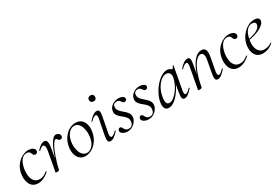

<svg xmlns="http://www.w3.org/2000/svg" viewBox="55 -1459 3394 2335"><g transform="rotate(-30 1751.5 -291.5)"><path d="M156.8 13Q114.2 13 86.5 -6.4Q58.8 -25.8 45 -57.6Q31.2 -89.4 29 -127.4Q26.8 -165.4 34.6 -202Q48 -265.2 82.3 -308.8Q116.6 -352.4 161.4 -375.7Q206.2 -399 249 -399Q272.8 -399 293.2 -391.7Q313.6 -384.4 325.3 -371Q337 -357.6 335 -340Q334 -327.2 326.1 -317.5Q318.2 -307.8 302.4 -307.8Q288.2 -307.8 279.4 -316.7Q270.6 -325.6 266 -340Q262.8 -351.8 251 -364.6Q239.2 -377.4 213.8 -377.4Q181 -377.4 157.1 -357.6Q133.2 -337.8 118.4 -305.4Q103.6 -273 95.8 -233Q86 -178 92.5 -129.6Q99 -81.2 125.1 -51.4Q151.2 -21.6 198.6 -21.6Q232.4 -21.6 258.3 -35.9Q284.2 -50.2 305 -67Q307.8 -69 311.8 -65Q315.8 -61 313 -58Q272 -21 232.9 -4Q193.8 13 156.8 13Z M455.6 -7.2 445.6 -8.2Q454 -53.2 468.6 -105.7Q483.2 -158.2 502.3 -209.2Q521.4 -260.2 543.2 -302.3Q565 -344.4 588.2 -369.7Q611.4 -395 634 -395Q647.6 -395 661 -387.7Q674.4 -380.4 682.6 -368Q690.8 -355.6 687.8 -341Q685.2 -328 676.8 -320.8Q668.4 -313.6 655.8 -313.6Q640.8 -313.6 633.4 -321.9Q626 -330.2 620.5 -338.5Q615 -346.8 604.8 -346.8Q590.6 -346.8 573.8 -323.3Q557 -299.8 538.9 -261.6Q520.8 -223.4 504.5 -177.9Q488.2 -132.4 475.3 -87.4Q462.4 -42.4 455.6 -7.2ZM424.4 8Q410.2 8 406 6.3Q401.8 4.6 401.8 1.6Q401.8 -1.6 407.4 -26.4Q413 -51.2 417 -74L450 -258.6Q457.8 -298.8 456 -319.3Q454.2 -339.8 447.3 -347.7Q440.4 -355.6 431.6 -355.6Q417.8 -355.6 401.7 -344Q385.6 -332.4 371.4 -318.8Q369 -316.4 365 -320.1Q361 -323.8 363.4 -327Q393 -361.2 419.2 -378.1Q445.4 -395 471 -395Q489 -395 498.8 -383.4Q508.6 -371.8 509.9 -342.8Q511.2 -313.8 501.4 -261L455.6 -7.2Q453.4 8 424.4 8Z M821 14Q773.2 14 742.3 -13.8Q711.4 -41.6 700.2 -88.6Q689 -135.6 699.8 -193Q711 -251.6 741.8 -298.1Q772.6 -344.6 816.6 -371.8Q860.6 -399 910.4 -399Q962.4 -399 993.8 -370.7Q1025.2 -342.4 1035.4 -295.5Q1045.6 -248.6 1034.4 -193Q1022.2 -129.8 988.7 -82.9Q955.2 -36 910.8 -11Q866.4 14 821 14ZM855.8 -11Q897.4 -11 931.7 -47.3Q966 -83.6 977.8 -149Q985 -186 982.9 -225.3Q980.8 -264.6 969 -298.6Q957.2 -332.6 935.2 -353.8Q913.2 -375 880.6 -375Q839 -375 804.2 -337.8Q769.4 -300.6 756.4 -236Q748.4 -197.4 751 -158Q753.6 -118.6 766.1 -85.2Q778.6 -51.8 801.4 -31.4Q824.2 -11 855.8 -11Z M1174.2 9Q1150 9 1142 -12Q1134 -33 1144.8 -89L1185.8 -297Q1197.4 -355.6 1169.2 -355.6Q1157.6 -355.6 1139.5 -344Q1121.4 -332.4 1100.2 -310Q1097 -306 1092.6 -310.5Q1088.2 -315 1092 -318.2Q1126.4 -357.2 1154.2 -376.1Q1182 -395 1207.6 -395Q1233.2 -395 1240 -373.3Q1246.8 -351.6 1236.4 -299.4L1196 -89Q1190.2 -58.6 1195.2 -44.7Q1200.2 -30.8 1212.2 -30.8Q1223.2 -30.8 1241 -42.4Q1258.8 -54 1279.6 -75.4Q1283.6 -79.4 1287.6 -75Q1291.6 -70.6 1287.6 -67.4Q1255 -29.6 1227.6 -10.3Q1200.2 9 1174.2 9ZM1237.2 -513.4Q1216.8 -513.4 1205.3 -524.4Q1193.8 -535.4 1193.8 -556.2Q1193.8 -574.6 1205.3 -585.6Q1216.8 -596.6 1237.2 -596.6Q1257.6 -596.6 1268.5 -585.6Q1279.4 -574.6 1279.4 -556.2Q1279.4 -513.4 1237.2 -513.4Z M1412.8 11Q1375 11 1346.8 -7.2Q1318.6 -25.4 1322.6 -51.4Q1324.8 -65 1333.8 -71.9Q1342.8 -78.8 1353.2 -78.8Q1366 -78.8 1372.6 -68.4Q1379.2 -58 1386.2 -44.9Q1393.2 -31.8 1406 -21.4Q1418.8 -11 1443.2 -11Q1470 -11 1486.4 -26.2Q1502.8 -41.4 1506.6 -71.8Q1511.4 -103 1498.1 -125.5Q1484.8 -148 1462.5 -166.1Q1440.2 -184.2 1418.8 -202.8Q1397.4 -221.4 1384.8 -244.1Q1372.2 -266.8 1378.2 -298.2Q1384 -329.4 1404.4 -351.3Q1424.8 -373.2 1453.2 -384.6Q1481.6 -396 1511.2 -396Q1547 -396 1570.8 -381.6Q1594.6 -367.2 1591.6 -346.4Q1589.4 -332 1579.8 -325.5Q1570.2 -319 1561 -319Q1546.6 -319 1538.6 -327.2Q1530.6 -335.4 1523.5 -346.3Q1516.4 -357.2 1505.8 -365.4Q1495.2 -373.6 1474.6 -373.6Q1455.8 -373.6 1441 -364Q1426.2 -354.4 1423.4 -333.8Q1418.4 -304.2 1431.7 -282.2Q1445 -260.2 1467 -241.3Q1489 -222.4 1510.8 -202.8Q1532.6 -183.2 1545.4 -159.2Q1558.2 -135.2 1553 -103.2Q1548.2 -74.2 1528.4 -47.8Q1508.6 -21.4 1478.7 -5.2Q1448.8 11 1412.8 11Z M1708.8 11Q1671 11 1642.8 -7.2Q1614.6 -25.4 1618.6 -51.4Q1620.8 -65 1629.8 -71.9Q1638.8 -78.8 1649.2 -78.8Q1662 -78.8 1668.6 -68.4Q1675.2 -58 1682.2 -44.9Q1689.2 -31.8 1702 -21.4Q1714.8 -11 1739.2 -11Q1766 -11 1782.4 -26.2Q1798.8 -41.4 1802.6 -71.8Q1807.4 -103 1794.1 -125.5Q1780.8 -148 1758.5 -166.1Q1736.2 -184.2 1714.8 -202.8Q1693.4 -221.4 1680.8 -244.1Q1668.2 -266.8 1674.2 -298.2Q1680 -329.4 1700.4 -351.3Q1720.8 -373.2 1749.2 -384.6Q1777.6 -396 1807.2 -396Q1843 -396 1866.8 -381.6Q1890.6 -367.2 1887.6 -346.4Q1885.4 -332 1875.8 -325.5Q1866.2 -319 1857 -319Q1842.6 -319 1834.6 -327.2Q1826.6 -335.4 1819.5 -346.3Q1812.4 -357.2 1801.8 -365.4Q1791.2 -373.6 1770.6 -373.6Q1751.8 -373.6 1737 -364Q1722.2 -354.4 1719.4 -333.8Q1714.4 -304.2 1727.7 -282.2Q1741 -260.2 1763 -241.3Q1785 -222.4 1806.8 -202.8Q1828.6 -183.2 1841.4 -159.2Q1854.2 -135.2 1849 -103.2Q1844.2 -74.2 1824.4 -47.8Q1804.6 -21.4 1774.7 -5.2Q1744.8 11 1708.8 11Z M1990.6 13Q1958.2 13 1941.1 -11.1Q1924 -35.2 1931.2 -91Q1939 -145.2 1965.7 -199.5Q1992.4 -253.8 2030.5 -299.1Q2068.6 -344.4 2111.7 -371.7Q2154.8 -399 2194.4 -399Q2212.8 -399 2230.6 -392.3Q2248.4 -385.6 2261.1 -370.3Q2273.8 -355 2275.8 -330.4L2233.4 -357Q2245.6 -359 2262.1 -373.4Q2278.6 -387.8 2283.6 -407Q2285.6 -410 2291.1 -408.8Q2296.6 -407.6 2295.6 -405.6L2237.6 -89Q2227.8 -30.8 2252.6 -30.8Q2264.2 -30.8 2281.4 -43.5Q2298.6 -56.2 2319.4 -77Q2322.4 -80 2326.4 -76Q2330.4 -72 2327.4 -69Q2294.8 -32 2268.1 -11.5Q2241.4 9 2215.4 9Q2190.6 9 2183.9 -12.9Q2177.2 -34.8 2186.8 -89L2211 -229L2228 -246Q2198.4 -170.4 2158.4 -111.6Q2118.4 -52.8 2075 -19.9Q2031.6 13 1990.6 13ZM2026.6 -36Q2054.6 -36 2084.6 -57.8Q2114.6 -79.6 2142.3 -115.2Q2170 -150.8 2190.5 -193.5Q2211 -236.2 2219.2 -277Q2227.2 -314 2212 -339.2Q2196.8 -364.4 2159.6 -363.6Q2125.2 -362.8 2089 -332.6Q2052.8 -302.4 2025 -251.6Q1997.2 -200.8 1987.4 -136Q1979.8 -85.8 1989.4 -60.9Q1999 -36 2026.6 -36Z M2680.6 9Q2654.8 9 2648.5 -13.2Q2642.2 -35.4 2652 -89L2681 -248Q2703.8 -360.4 2644.4 -360.4Q2612.4 -360.4 2577 -319.2Q2541.6 -278 2510.2 -198.9Q2478.8 -119.8 2458.4 -7.2L2446 -8.2Q2466.8 -124.8 2501.7 -212.9Q2536.6 -301 2582.1 -350Q2627.6 -399 2677 -399Q2719.8 -399 2734.4 -368.2Q2749 -337.4 2735.4 -267L2702.4 -89Q2697.4 -58.6 2702.3 -44.7Q2707.2 -30.8 2719.4 -30.8Q2730.4 -30.8 2747.4 -43.6Q2764.4 -56.4 2785.2 -77Q2788.2 -81 2792.6 -77Q2797 -73 2793.2 -69Q2760.6 -32 2734 -11.5Q2707.4 9 2680.6 9ZM2426.4 8Q2412.2 8 2407.6 6.3Q2403 4.6 2403 1.6Q2403 -1.6 2408.5 -24.8Q2414 -48 2418 -74L2459 -297Q2468.8 -355.6 2442.4 -355.6Q2430.8 -355.6 2412.7 -344Q2394.6 -332.4 2373.2 -310Q2370.2 -306 2365.8 -310.5Q2361.4 -315 2365.2 -318.2Q2398.8 -357.2 2427.4 -376.1Q2456 -395 2481.6 -395Q2506.4 -395 2512.8 -373.3Q2519.2 -351.6 2509.6 -299.4L2458.4 -7.2Q2455.8 8 2426.4 8Z M2971.8 13Q2929.2 13 2901.5 -6.4Q2873.8 -25.8 2860 -57.6Q2846.2 -89.4 2844 -127.4Q2841.8 -165.4 2849.6 -202Q2863 -265.2 2897.3 -308.8Q2931.6 -352.4 2976.4 -375.7Q3021.2 -399 3064 -399Q3087.8 -399 3108.2 -391.7Q3128.6 -384.4 3140.3 -371Q3152 -357.6 3150 -340Q3149 -327.2 3141.1 -317.5Q3133.2 -307.8 3117.4 -307.8Q3103.2 -307.8 3094.4 -316.7Q3085.6 -325.6 3081 -340Q3077.8 -351.8 3066 -364.6Q3054.2 -377.4 3028.8 -377.4Q2996 -377.4 2972.1 -357.6Q2948.2 -337.8 2933.4 -305.4Q2918.6 -273 2910.8 -233Q2901 -178 2907.5 -129.6Q2914 -81.2 2940.1 -51.4Q2966.2 -21.6 3013.6 -21.6Q3047.4 -21.6 3073.3 -35.9Q3099.2 -50.2 3120 -67Q3122.8 -69 3126.8 -65Q3130.8 -61 3128 -58Q3087 -21 3047.9 -4Q3008.8 13 2971.8 13Z M3315.2 12Q3262 12 3231.5 -15.8Q3201 -43.6 3191.5 -88.6Q3182 -133.6 3191.8 -185Q3198.2 -222.4 3218.8 -260.5Q3239.4 -298.6 3270.2 -329.9Q3301 -361.2 3339.2 -380.1Q3377.4 -399 3420.4 -399Q3456.6 -399 3474.3 -384.6Q3492 -370.2 3487.6 -345Q3483 -321.4 3460.2 -299.4Q3437.4 -277.4 3401.1 -259.6Q3364.8 -241.8 3320.3 -229.1Q3275.8 -216.4 3228.2 -210.6L3230.2 -223.6Q3306.8 -234.6 3359.2 -259.3Q3411.6 -284 3421 -324Q3428.2 -350.8 3412.1 -361.4Q3396 -372 3375.6 -372Q3342.2 -372 3316.9 -351.1Q3291.6 -330.2 3275.7 -295.2Q3259.8 -260.2 3252.8 -218Q3242.4 -162.2 3250.6 -118.2Q3258.8 -74.2 3284.8 -48.3Q3310.8 -22.4 3353.4 -22.4Q3377.2 -22.4 3403.3 -29.4Q3429.4 -36.4 3453.8 -55Q3456.6 -57 3460.1 -53Q3463.6 -49 3460.8 -46.2Q3422.8 -14.8 3386.7 -1.4Q3350.6 12 3315.2 12Z"/></g></svg>

Font: Cormorant Infant Light
Style: Italic
Weight: 300
Italic angle: -10°
Designer: Christian Thalmann (Catharsis Fonts)
Foundry: Catharsis Fonts
Version: Version 4.001